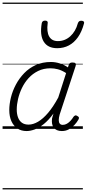

<svg xmlns="http://www.w3.org/2000/svg" viewBox="-20 -1000 673 1490"><path d="M187 17Q145 17 115 -3Q85 -23 68.5 -59.5Q52 -96 52 -146Q52 -191 64.5 -242.5Q77 -294 103 -343Q129 -392 167.5 -432Q206 -472 258 -495.5Q310 -519 376 -519Q409 -519 444 -508Q479 -497 507 -477L513 -495Q517 -507 523.5 -511Q530 -515 543 -515Q562 -515 566.5 -507.5Q571 -500 567 -488L443 -111Q436 -86 436 -68Q436 -50 444 -40.5Q452 -31 467 -31Q484 -31 499.5 -40Q515 -49 528 -63.5Q541 -78 550 -93Q555 -100 562.5 -103.5Q570 -107 580 -100Q592 -94 592.5 -86Q593 -78 588 -71Q577 -51 558.5 -31Q540 -11 515.5 3Q491 17 460 17Q438 17 422 10Q406 3 396.5 -10Q387 -23 384 -41Q381 -59 384 -81Q387 -91 389.5 -100.5Q392 -110 395 -119Q357 -67 319.5 -37Q282 -7 248 5Q214 17 187 17ZM110 -150Q110 -115 120 -88.5Q130 -62 150 -47.5Q170 -33 202 -33Q237 -33 275.5 -55.5Q314 -78 353.5 -124.5Q393 -171 432 -243L493 -433Q458 -455 429 -462.5Q400 -470 372 -470Q318 -470 275.5 -449Q233 -428 202 -394Q171 -360 150.5 -317.5Q130 -275 120 -231.5Q110 -188 110 -150ZM424 -626Q351 -626 319.5 -676.5Q288 -727 304 -820Q306 -830 312.5 -835Q319 -840 330 -840Q342 -840 347 -834.5Q352 -829 350 -820Q341 -753 361.5 -717Q382 -681 429 -681Q484 -681 525.5 -718.5Q567 -756 584 -819Q588 -830 594 -834.5Q600 -839 611 -839Q623 -839 629 -833.5Q635 -828 632 -818Q615 -754 585 -711.5Q555 -669 514.5 -647.5Q474 -626 424 -626ZM0 460H623V470H0ZM0 -20H623V0H0ZM0 -505H623V-500H0ZM0 -980H623V-970H0Z"/></svg>

Font: Playwrite NO Guides
Style: Regular
Weight: 400
Designer: Veronika Burian, José Scaglione
Foundry: TypeTogether
Version: Version 1.003